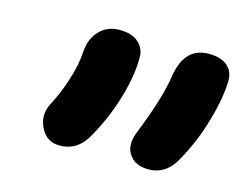

<svg xmlns="http://www.w3.org/2000/svg" viewBox="-61 -805 671 531"><g transform="rotate(15 275.0 -539.0)"><path d="M398.9 -362.8Q360.8 -362.8 343.8 -387.7Q326.7 -412.6 340.8 -450.2Q387.2 -565.9 396 -631.8Q410.6 -714.8 478 -714.8Q512.2 -714.8 530.5 -700Q548.8 -685.1 549.8 -659.2Q548.8 -607.4 529.5 -540.8Q510.3 -474.1 478 -416Q450.7 -362.8 398.9 -362.8ZM144 -362.8Q107.4 -362.8 90.3 -397Q73.2 -431.2 89.8 -464.8Q109.9 -502 124.5 -547.4Q139.2 -592.8 141.1 -631.8Q144 -668.9 166.3 -691.9Q188.5 -714.8 223.1 -714.8Q258.3 -714.8 277.1 -698Q295.9 -681.2 295.9 -655.8Q296.4 -605 277.3 -539.8Q258.3 -474.6 225.1 -416Q197.8 -362.8 144 -362.8Z"/></g></svg>

Font: Shantell Sans Irregular
Style: Bold Italic
Weight: 700
Italic angle: -11.31°
Designer: Stephen Nixon, Anya Danilova, Shantell Martin
Foundry: Arrow Type
Version: Version 1.006;[9816181b4]